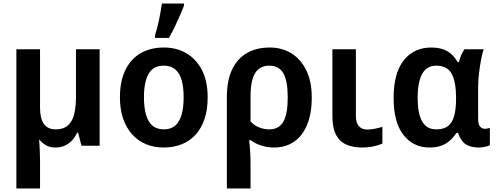

<svg xmlns="http://www.w3.org/2000/svg" viewBox="-20 -819 2792 1079"><path d="M540 -542V0H438L419 -73H413Q401 -46 382.5 -27.5Q364 -9 341.5 0.5Q319 10 291 10Q261 10 239.5 -2Q218 -14 202 -34H200Q201 -24 202 -4Q203 16 204 39.5Q205 63 205 84V240H72V-542H205V-213Q205 -154 226.5 -123Q248 -92 293 -92Q336 -92 361 -113.5Q386 -135 396.5 -176Q407 -217 407 -277V-542Z M1147 -272Q1147 -204 1130 -152Q1113 -100 1080.5 -63.5Q1048 -27 1002 -8.5Q956 10 899 10Q846 10 801 -8.5Q756 -27 723 -63.5Q690 -100 672 -152Q654 -204 654 -272Q654 -362 684 -424.5Q714 -487 769.5 -519.5Q825 -552 902 -552Q973 -552 1028.5 -519Q1084 -486 1115.5 -424Q1147 -362 1147 -272ZM789 -272Q789 -215 800.5 -174.5Q812 -134 836.5 -113Q861 -92 901 -92Q940 -92 964.5 -113Q989 -134 1000.5 -174.5Q1012 -215 1012 -272Q1012 -330 1000.5 -369.5Q989 -409 964.5 -429.5Q940 -450 900 -450Q841 -450 815 -404Q789 -358 789 -272ZM851 -621Q857 -639 863 -661.5Q869 -684 874 -708.5Q879 -733 883 -756.5Q887 -780 890 -799H1014V-788Q1005 -763 991.5 -732.5Q978 -702 962.5 -669Q947 -636 929 -606H851Z M1732 -271Q1732 -181 1706 -118Q1680 -55 1632.5 -22.5Q1585 10 1519 10Q1483 10 1448.5 -1Q1414 -12 1389 -31H1380Q1383 -10 1385.5 27Q1388 64 1388 101V240H1255V-274Q1255 -365 1283.5 -426.5Q1312 -488 1366 -520Q1420 -552 1496 -552Q1565 -552 1618 -519Q1671 -486 1701.5 -423.5Q1732 -361 1732 -271ZM1493 -450Q1440 -450 1414 -408.5Q1388 -367 1388 -278V-137Q1408 -114 1436.5 -103Q1465 -92 1493 -92Q1548 -92 1572.5 -135.5Q1597 -179 1597 -271Q1597 -364 1572.5 -407Q1548 -450 1493 -450Z M1980 -166Q1980 -129 1997 -110Q2014 -91 2043 -91Q2065 -91 2087 -95.5Q2109 -100 2129 -106V-12Q2109 -3 2079 3.5Q2049 10 2013 10Q1966 10 1928.5 -5.5Q1891 -21 1869.5 -59.5Q1848 -98 1848 -166V-542H1980Z M2432 -92Q2473 -92 2497 -110Q2521 -128 2532 -166.5Q2543 -205 2543 -264V-270Q2543 -358 2518.5 -404Q2494 -450 2431 -450Q2378 -450 2352.5 -403.5Q2327 -357 2327 -268Q2327 -181 2352.5 -136.5Q2378 -92 2432 -92ZM2393 10Q2303 10 2247.5 -60.5Q2192 -131 2192 -269Q2192 -408 2249 -480Q2306 -552 2404 -552Q2458 -552 2493.5 -531.5Q2529 -511 2552 -470H2559Q2563 -487 2571 -507Q2579 -527 2590 -542H2698Q2691 -521 2684 -485.5Q2677 -450 2672 -408.5Q2667 -367 2667 -325V-152Q2667 -119 2678.5 -107Q2690 -95 2706 -95Q2712 -95 2720.5 -97Q2729 -99 2733 -100V-3Q2729 0 2718 3Q2707 6 2694 8Q2681 10 2671 10Q2625 10 2597.5 -8Q2570 -26 2554 -72H2545Q2531 -50 2510.5 -31Q2490 -12 2461.5 -1Q2433 10 2393 10Z"/></svg>

Font: Noto Sans Display SemiBold
Style: Regular
Weight: 600
Designer: Monotype Design Team
Foundry: Monotype Imaging Inc.
Version: Version 2.003